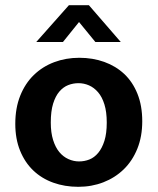

<svg xmlns="http://www.w3.org/2000/svg" viewBox="-20 -710 608 741"><path d="M529 -242Q529 -183 510 -136Q491 -89 457.5 -56.5Q424 -24 379 -6.5Q334 11 282 11Q230 11 185.5 -5Q141 -21 108.5 -52Q76 -83 57.5 -128.5Q39 -174 39 -232Q39 -293 58 -340.5Q77 -388 110.5 -420.5Q144 -453 189 -470Q234 -487 286 -487Q338 -487 382.5 -471Q427 -455 459.5 -424.5Q492 -394 510.5 -348Q529 -302 529 -242ZM392 -237Q392 -278 383 -307Q374 -336 358.5 -354Q343 -372 323.5 -380.5Q304 -389 283 -389Q262 -389 243 -381.5Q224 -374 209 -356.5Q194 -339 185 -310Q176 -281 176 -237Q176 -198 185 -169.5Q194 -141 209 -123Q224 -105 244 -96Q264 -87 285 -87Q306 -87 325 -94.5Q344 -102 359 -120Q374 -138 383 -166.5Q392 -195 392 -237ZM446 -548H348L285 -625L223 -548H120L246 -690H323Z"/></svg>

Font: Ek Mukta
Style: Bold
Weight: 700
Designer: Girish Dalvi and Yashodeep Gholap
Foundry: Ek Type
Version: Version 2.538;PS 1.002;hotconv 16.6.51;makeotf.lib2.5.65220;